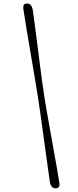

<svg xmlns="http://www.w3.org/2000/svg" viewBox="-20 -837 439 1076"><path d="M191.9 -297.6Q198.7 -255 207.5 -192.1Q216.3 -129.3 225.8 -59.8Q235.4 9.7 244.2 74.4Q253.1 139.1 259.9 184.9Q266.9 219.6 292.8 218.3Q319.2 217.2 311.8 183.4Q307 150 298.5 102.4Q290.1 54.7 280.2 0Q270.4 -54.8 260.5 -110Q250.5 -165.3 242 -214.1Q233.4 -262.8 228.1 -298Q222.5 -333.8 215.8 -383.2Q209.1 -432.7 201.9 -488.3Q194.8 -544 187.8 -599.4Q180.8 -654.7 174.4 -702.7Q167.9 -750.7 163.1 -784.2Q155.9 -818.4 129.5 -817.3Q105.3 -816.5 111.6 -782.6Q118.2 -736.4 129.1 -671.5Q140.1 -606.6 152 -536.3Q163.9 -466 174.5 -403.1Q185.1 -340.1 191.9 -297.6Z"/></svg>

Font: Fraunces 72pt
Style: Bold Italic
Weight: 700
Italic angle: -16°
Version: Version 1.000;[b76b70a41]